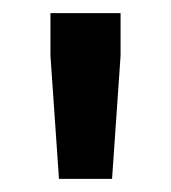

<svg xmlns="http://www.w3.org/2000/svg" viewBox="-20 -708 261 293"><path d="M70 -435 57 -623V-688H164V-623L151 -435Z"/></svg>

Font: Saira SemiCondensed SemiBold
Style: Regular
Weight: 600
Width: 4
Designer: Hector Gatti with collaboration of the Omnibus-Type team
Foundry: Omnibus-Type
Version: Version 1.101